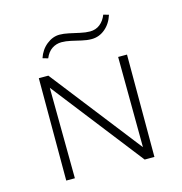

<svg xmlns="http://www.w3.org/2000/svg" viewBox="-99 -747 792 837"><g transform="rotate(-15 296.5 -328.5)"><path d="M98 0V-462H133L137 0ZM473 0H452L115 -433V-462H141L472 -37ZM496 -462V0H459L456 -462ZM160 -535 136 -542Q148 -578 175.5 -600Q203 -622 234 -622Q252 -622 275.5 -617Q299 -612 323 -606.5Q347 -601 367 -601Q393 -601 412 -616Q431 -631 441 -657L465 -650Q453 -612 426 -589.5Q399 -567 365 -567Q344 -567 321 -572.5Q298 -578 275.5 -583Q253 -588 234 -588Q210 -588 190.5 -575Q171 -562 160 -535Z"/></g></svg>

Font: Ysabeau SC ExtraLight
Style: Regular
Weight: 250
Designer: Christian Thalmann (Catharsis Fonts)
Version: Version 2.001;gftools[0.9.30]; featfreeze: smcp